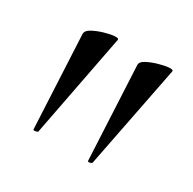

<svg xmlns="http://www.w3.org/2000/svg" viewBox="-78 -720 438 436"><g transform="rotate(30 141.5 -501.5)"><path d="M55 -365 43 -608Q43 -617 55 -623.5Q67 -630 82 -634.5Q97 -639 108.5 -640Q120 -641 119 -636L67 -366Q66 -364 60.5 -363Q55 -362 55 -365ZM198 -365 186 -608Q185 -617 197 -623.5Q209 -630 224.5 -634.5Q240 -639 251.5 -640Q263 -641 262 -636L209 -366Q208 -364 203 -363Q198 -362 198 -365Z"/></g></svg>

Font: Cormorant Infant Light
Style: Regular
Weight: 400
Version: Version 4.001